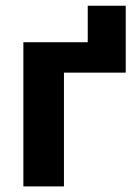

<svg xmlns="http://www.w3.org/2000/svg" viewBox="-20 -666 484 686"><path d="M63.5 -515.1V0H208.5V-406.5H429.2V-645.5H293.5V-515.1Z"/></svg>

Font: Roboto Flex
Style: Regular
Weight: 400
Designer: Berlow after Robertson
Foundry: Google
Version: Version 3.200;gftools[0.9.32]